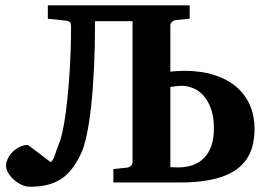

<svg xmlns="http://www.w3.org/2000/svg" viewBox="-20 -691 1021 727"><path d="M790 -204.1Q790 -248.5 778.8 -279.5Q767.6 -310.5 749.8 -329.8Q731.9 -349.1 710.2 -357.7Q688.5 -366.2 668 -366.2Q660.6 -366.2 647.7 -364.7Q634.8 -363.3 625 -361.8V-58.1Q630.9 -58.1 638.7 -57.6Q646.5 -57.1 654.8 -57.1Q685.1 -57.1 710 -65.9Q734.9 -74.7 752.7 -93Q770.5 -111.3 780.3 -138.9Q790 -166.5 790 -204.1ZM943.8 -204.1Q943.8 -175.3 938.7 -149.2Q933.6 -123 921.1 -100.3Q908.7 -77.6 887.7 -59.1Q866.7 -40.5 835.2 -27.3Q803.7 -14.2 760.5 -7.1Q717.3 0 660.2 0H409.2V-50.8L460 -56.2Q469.2 -57.1 475.6 -62.7Q481.9 -68.4 481.9 -78.1V-610.8H339.8Q339.8 -513.7 335.9 -432.6Q332 -351.6 325 -288.1Q317.9 -224.6 308.3 -179.7Q298.8 -134.8 287.1 -109.9Q271 -76.2 252.7 -52.2Q234.4 -28.3 211.2 -13.2Q188 2 158.9 9Q129.9 16.1 91.8 16.1Q77.6 16.1 62 8.8Q46.4 1.5 33.2 -10Q20 -21.5 11.5 -35.6Q2.9 -49.8 2.9 -64Q2.9 -76.2 9.5 -90.1Q16.1 -104 27.6 -115.5Q39.1 -127 54 -134.5Q68.8 -142.1 85.9 -142.1L171.9 -77.1Q176.8 -80.1 180.7 -87.2Q184.6 -94.2 187.7 -103.5Q190.9 -112.8 194.3 -123.3Q197.8 -133.8 202.1 -143.1Q209 -159.2 215.3 -186.5Q221.7 -213.9 226.8 -249.3Q231.9 -284.7 236.1 -326.2Q240.2 -367.7 243.2 -412.1Q246.1 -456.5 247.6 -502.4Q249 -548.3 249 -592.8Q249 -602.5 245.1 -606.9Q241.2 -611.3 229 -612.8L161.1 -620.1V-670.9H698.2V-620.1L647 -615.2Q637.7 -614.3 631.3 -608.4Q625 -602.5 625 -592.8V-419.9Q637.2 -420.9 651.1 -421.9Q665 -422.9 676.8 -422.9Q742.2 -422.9 792 -406.7Q841.8 -390.6 875.5 -361.6Q909.2 -332.5 926.5 -292.2Q943.8 -252 943.8 -204.1Z"/></svg>

Font: Charis SIL Cyr
Style: Bold
Weight: 700
Foundry: SIL International
Version: Version 5.000